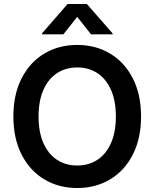

<svg xmlns="http://www.w3.org/2000/svg" viewBox="-20 -945 784 975"><path d="M372.1 9.8Q278.8 9.8 205.3 -33.9Q131.8 -77.6 89.8 -159.9Q47.9 -242.2 47.9 -353.5Q47.9 -465.3 89.8 -547.4Q131.8 -629.4 205.3 -673.1Q278.8 -716.8 372.1 -716.8Q465.3 -716.8 538.8 -673.1Q612.3 -629.4 654.3 -547.4Q696.3 -465.3 696.3 -353.5Q696.3 -241.7 654.3 -159.7Q612.3 -77.6 538.8 -33.9Q465.3 9.8 372.1 9.8ZM372.1 -602.5Q314 -602.5 269.5 -573.5Q225.1 -544.4 200.4 -488.5Q175.8 -432.6 175.8 -353.5Q175.8 -274.4 200.4 -218.5Q225.1 -162.6 269.5 -133.5Q314 -104.5 372.1 -104.5Q430.2 -104.5 474.6 -133.5Q519 -162.6 543.7 -218.5Q568.4 -274.4 568.4 -353.5Q568.4 -432.6 543.7 -488.5Q519 -544.4 474.6 -573.5Q430.2 -602.5 372.1 -602.5ZM372.1 -859.4 301.8 -770.5H193.4V-775.4L323.2 -924.8H420.9L551.8 -775.4V-770.5H442.4Z"/></svg>

Font: Pretendard SemiBold
Style: Regular
Weight: 600
Designer: Base glyphs from Inter by Rasmus Andersson; Hangeul glyphs from Noto Sans CJK(Source Han Sans) by Jang Soo-young and Kan
Foundry: Kil Hyung-jin
Version: Version 1.309